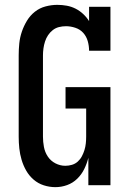

<svg xmlns="http://www.w3.org/2000/svg" viewBox="-20 -763 540 791"><path d="M208 8Q184 8 160.5 0.5Q137 -7 118.5 -23Q100 -39 88 -60Q76 -81 69 -104.5Q62 -128 59.5 -152Q57 -176 57 -200V-535Q57 -560 59.5 -584.5Q62 -609 70 -632.5Q78 -656 91 -677.5Q104 -699 123.5 -714.5Q143 -730 167.5 -736.5Q192 -743 216 -743Q236 -743 255 -739.5Q274 -736 291 -727.5Q308 -719 322.5 -705.5Q337 -692 347 -676V-735H435V-554H347Q347 -574 341.5 -593.5Q336 -613 323 -627.5Q310 -642 290.5 -648.5Q271 -655 252 -655Q237 -655 223 -651.5Q209 -648 197.5 -639Q186 -630 178 -618Q170 -606 165.5 -592Q161 -578 159 -563.5Q157 -549 157 -535V-200Q157 -179 161 -157.5Q165 -136 177 -118Q189 -100 208.5 -90Q228 -80 249 -80Q263 -80 276.5 -84Q290 -88 300.5 -97.5Q311 -107 317.5 -119.5Q324 -132 328 -145Q332 -158 333.5 -172Q335 -186 335 -200V-316H250V-404H435V0H344V-113Q338 -89 327 -66.5Q316 -44 298 -26.5Q280 -9 256.5 -0.5Q233 8 208 8Z"/></svg>

Font: Iosevka Slab Semibold
Style: Regular
Weight: 600
Monospace: yes
Designer: Belleve Invis
Foundry: Belleve Invis
Version: Version 11.1.1; ttfautohint (v1.8.3)